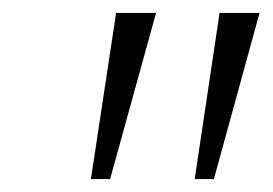

<svg xmlns="http://www.w3.org/2000/svg" viewBox="-20 -734 423 298"><path d="M222.2 -713.9 150.9 -456.1H121.1L160.2 -713.9ZM382.8 -713.9 312 -456.1H282.2L320.8 -713.9Z"/></svg>

Font: TypoPRO Open Sans
Style: Italic
Weight: 300
Italic angle: -12°
Foundry: Ascender Corporation
Version: Version 1.10